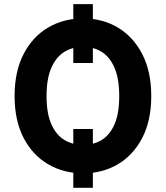

<svg xmlns="http://www.w3.org/2000/svg" viewBox="-20 -826 800 926"><path d="M427.9 -203.8V79.9H333.5V-203.8ZM427.9 -806.1V-522H333.5V-806.1ZM709.5 -362.9Q709.5 -244 666 -160.7Q622.5 -77.4 548.3 -33.7Q474.1 9.9 380.7 9.9Q286.9 9.9 212 -33.9Q137.1 -77.8 93.8 -161Q50.4 -244.3 50.4 -362.9Q50.4 -481.5 93.8 -565.3Q137.1 -649.1 212 -693.2Q286.9 -737.2 380.7 -737.2Q474.1 -737.2 548.3 -693.2Q622.5 -649.1 666 -565.3Q709.5 -481.5 709.5 -362.9ZM555 -362.9Q555 -446 532.5 -498.6Q509.9 -551.1 470.7 -575.6Q431.5 -600.1 380.7 -600.1Q329.9 -600.1 290 -575.5Q250 -550.8 227.3 -498.2Q204.5 -445.7 204.5 -362.9Q204.5 -279.1 227.6 -227.1Q250.7 -175.1 290.5 -151.1Q330.3 -127.1 380.7 -127.1Q431.5 -127.1 470.7 -151.1Q509.9 -175.1 532.5 -227.1Q555 -279.1 555 -362.9Z"/></svg>

Font: InterMG
Style: Bold
Weight: 700
Designer: Rasmus Andersson
Foundry: rsms
Version: Version 3.019;December 26, 2023;FontCreator 15.0.0.2955 64-b